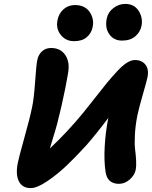

<svg xmlns="http://www.w3.org/2000/svg" viewBox="-20 -1006 782 989"><path d="M608.9 -796.9Q566.4 -796.9 543.2 -829.3Q520 -861.8 529.8 -910.2Q536.1 -942.9 564 -964.4Q591.8 -985.8 625 -985.8Q671.4 -985.8 694.1 -950.2Q716.8 -914.6 709 -873Q703.1 -841.8 677.5 -819.3Q651.9 -796.9 608.9 -796.9ZM361.8 -793.9Q318.4 -793.9 293 -826.2Q267.6 -858.4 275.9 -900.9Q282.7 -937 307.4 -958.5Q332 -980 366.2 -980Q417.5 -980 441.9 -944.1Q466.3 -908.2 457 -866.2Q451.2 -835.4 427.2 -814.7Q403.3 -793.9 361.8 -793.9ZM138.2 -37.1Q94.7 -37.1 77.1 -72.3Q59.6 -107.4 71.8 -167Q75.7 -189.9 104.7 -293.5Q133.8 -397 146 -457Q155.3 -502.4 161.1 -587.6Q167 -672.9 171.9 -695.8Q177.2 -723.6 195.8 -741.2Q214.4 -758.8 243.2 -758.8Q292 -758.8 316.7 -721.9Q341.3 -685.1 330.1 -626Q318.4 -555.2 296.4 -458.5Q274.4 -361.8 257.8 -311Q252.9 -293 236.8 -241.2Q329.1 -327.6 411.1 -428.2Q433.6 -455.6 471.4 -504.2Q509.3 -552.7 531.7 -580.1Q554.2 -607.4 582.5 -637.9Q610.8 -668.5 633.3 -682.6Q655.8 -696.8 674.8 -696.8Q710.4 -696.8 729 -673.1Q747.6 -649.4 740.2 -609.9Q737.3 -594.2 716.8 -523.2Q696.3 -452.1 688 -413.1Q677.2 -359.4 674.8 -310.8Q672.4 -262.2 676 -235.6Q679.7 -209 681.2 -179Q682.6 -148.9 679.2 -131.8Q673.3 -103 647.9 -81.1Q622.6 -59.1 592.8 -59.1Q533.7 -59.1 523.9 -119.1Q515.1 -177.7 519.3 -251Q523.4 -324.2 537.1 -395Q538.1 -397 538.1 -398.9Q477.5 -317.9 424.8 -257.8Q372.1 -199.7 324.2 -154.1Q276.4 -108.4 223.6 -72.8Q170.9 -37.1 138.2 -37.1Z"/></svg>

Font: Shantell Sans Irregular Bouncy
Style: Bold Italic
Weight: 700
Italic angle: -11.31°
Designer: Stephen Nixon, Anya Danilova, Shantell Martin
Foundry: Arrow Type
Version: Version 1.006;[9816181b4]